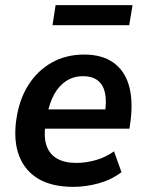

<svg xmlns="http://www.w3.org/2000/svg" viewBox="-20 -716 566 746"><path d="M265 10Q182 10 129.5 -21Q77 -52 54.5 -110Q32 -168 43 -249Q54 -328 89.5 -384.5Q125 -441 180.5 -472.5Q236 -504 307 -504Q376 -504 419.5 -473.5Q463 -443 480 -387Q497 -331 488 -252L483 -216H138L149 -291H405L387 -273Q395 -323 388 -355Q381 -387 359.5 -403.5Q338 -420 303 -420Q266 -420 237.5 -401.5Q209 -383 190.5 -349.5Q172 -316 163 -268L158 -239Q149 -187 160 -152.5Q171 -118 200.5 -100.5Q230 -83 277 -83Q314 -83 352.5 -94Q391 -105 423 -128L452 -47Q412 -17 362.5 -3.5Q313 10 265 10ZM184 -618 196 -696H495L482 -618Z"/></svg>

Font: Nunito Sans 10pt SemiCondensed
Style: Bold Italic
Weight: 700
Width: 4
Italic angle: -9°
Designer: Vernon Adams
Foundry: Vernon Adams
Version: Version 3.101;gftools[0.9.27]